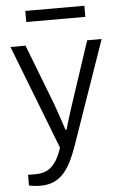

<svg xmlns="http://www.w3.org/2000/svg" viewBox="-59 -741 611 965"><g transform="rotate(-5 246.5 -259.0)"><path d="M105 182Q86 182 71.5 179.5Q57 177 48 176V122H87Q113 122 137 113Q161 104 182 77.5Q203 51 220 0L16 -526H92L200 -246Q208 -227 217.5 -198.5Q227 -170 237.5 -140.5Q248 -111 255 -88H261Q265 -104 271.5 -125Q278 -146 285 -168Q292 -190 298.5 -210Q305 -230 310 -245L403 -526H476L296 -9Q281 35 264 70Q247 105 225.5 130Q204 155 174.5 168.5Q145 182 105 182ZM106 -644V-700H404V-644Z"/></g></svg>

Font: Archivo SemiBold Light
Style: Regular
Weight: 300
Version: Version 2.001